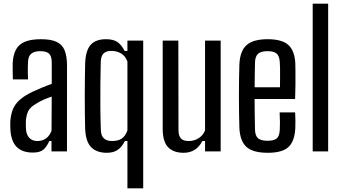

<svg xmlns="http://www.w3.org/2000/svg" viewBox="-20 -820 1852 1040"><path d="M158.1 6.4Q101.9 6.4 71.6 -22.9Q41.3 -52.2 36.6 -112.8Q36.1 -125.2 35.7 -137.5Q35.3 -149.7 35.8 -162.1Q38.2 -198.3 49.4 -226.9Q60.7 -255.4 86.5 -278.7Q112.3 -302 156.8 -323.1Q180.9 -334.3 207.3 -345.4Q233.8 -356.4 260.3 -365.6V-481.4Q260.3 -513.9 246.8 -528.4Q233.3 -542.9 198.3 -542.9Q168.5 -542.9 151 -530.4Q133.4 -517.9 131.9 -486.8Q131 -472.4 130.7 -453.5Q130.5 -434.5 130.9 -416.8Q131.4 -399 131.9 -390.1H49.7Q49.2 -409.9 48.7 -432.6Q48.2 -455.3 48.7 -476.5Q50.8 -521.5 66 -550.5Q81.2 -579.5 114 -593.5Q146.9 -607.6 201.7 -607.6Q256.6 -607.6 287.2 -592.9Q317.8 -578.2 330.4 -546.6Q343 -515 343 -464.5L342.8 0H258.9V-56.3H247.1Q234.2 -26.6 215.8 -10.1Q197.3 6.4 158.1 6.4ZM182.5 -56.1Q210.1 -56.1 229.6 -70.5Q249.1 -84.9 259.1 -111.8L260.1 -296.4Q240.6 -290.4 219.7 -281.6Q198.7 -272.7 174.2 -257.4Q141.6 -238.6 131.6 -215.4Q121.6 -192.2 120 -162.1Q119.9 -148.8 120.1 -139Q120.3 -129.1 120.8 -118.2Q123.3 -89.4 139.3 -72.7Q155.3 -56.1 182.5 -56.1Z M670.2 200V-56.3H656.8Q638.3 -21.3 615.6 -6.9Q592.9 7.6 558.6 7.6Q503.7 7.6 474 -22.5Q444.3 -52.6 441.3 -121.6Q440.2 -156 439.7 -203Q439.2 -250 439.2 -300.8Q439.2 -351.6 439.8 -398Q440.3 -444.5 441.3 -478.4Q444.3 -547.9 471.6 -577.8Q498.9 -607.6 554.1 -607.6Q594.8 -607.6 616.8 -591.9Q638.7 -576.2 655 -544.1H670.2V-600H755.7V200ZM587.2 -56.1Q619.3 -56.1 639.1 -69.1Q658.8 -82 670.2 -113.8V-486.6Q659.5 -516.4 636.1 -530.4Q612.6 -544.3 582.9 -544.3Q555.1 -544.3 540.9 -530.3Q526.8 -516.4 525.7 -484Q524.4 -426.4 523.7 -363.3Q523 -300.3 523.6 -236.9Q524.2 -173.5 526.3 -115.6Q527.4 -84.2 542.9 -70.2Q558.5 -56.1 587.2 -56.1Z M974.4 7.6Q919.3 7.6 890.3 -22.9Q861.3 -53.4 861.3 -122V-600H946L946.8 -115.4Q946.8 -84.2 960 -70.2Q973.2 -56.1 1002.4 -56.1Q1031.6 -56.1 1055.8 -71.4Q1080 -86.7 1090.7 -113.8V-600H1175.3V0H1090.7V-56.3H1076.3Q1058.5 -22.9 1033.1 -7.6Q1007.7 7.6 974.4 7.6Z M1430.9 7.6Q1350.2 7.6 1315.3 -23.9Q1280.4 -55.4 1276.7 -125.9Q1275.6 -161.6 1274.9 -205.7Q1274.2 -249.9 1274.2 -297.1Q1274.2 -344.3 1274.8 -389.8Q1275.3 -435.3 1276.7 -472.9Q1280.6 -545.7 1316.6 -576.6Q1352.6 -607.6 1429.7 -607.6Q1507.8 -607.6 1542 -576.3Q1576.3 -544.9 1579.6 -476.5Q1580.1 -464.5 1580.3 -432.9Q1580.6 -401.2 1580.3 -360.8Q1580.1 -320.5 1578.6 -283.7H1359.1Q1359.1 -243.6 1359.8 -202Q1360.6 -160.4 1361.3 -117.2Q1362.3 -83.7 1378.3 -70.6Q1394.2 -57.5 1429.3 -57.5Q1464.8 -57.5 1479.4 -70.6Q1494 -83.7 1495.5 -117.4Q1496.5 -132.8 1496.4 -158.1Q1496.2 -183.4 1494.7 -211.1H1578.6Q1579.6 -195.2 1580.1 -168.8Q1580.6 -142.4 1579.6 -125.9Q1575.9 -54.3 1542.3 -23.4Q1508.7 7.6 1430.9 7.6ZM1359.3 -347.4H1496.5Q1496.9 -374.7 1497.1 -402.7Q1497.3 -430.8 1496.9 -452.6Q1496.4 -474.3 1495.5 -483.6Q1493.6 -516.7 1478.2 -529.8Q1462.8 -542.9 1429.7 -542.9Q1392.7 -542.9 1377.5 -528.4Q1362.3 -514 1361.3 -483.6Q1360.8 -450.1 1360 -415.6Q1359.3 -381.2 1359.3 -347.4Z M1673.8 0V-800H1757.5V0Z"/></svg>

Font: Big Shoulders Thin
Style: Regular
Weight: 100
Version: Version 2.002